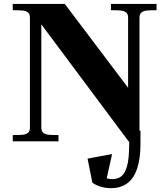

<svg xmlns="http://www.w3.org/2000/svg" viewBox="-20 -720 842 978"><path d="M450.5 210.5 492 161.5Q496.5 172.5 512.2 182.5Q528 192.5 552 192.5Q580 192.5 598.8 177.5Q617.5 162.5 627.8 123.8Q638 85 638 15.5V-54.5H695.5V12.5Q695.5 88.5 678.5 138.8Q661.5 189 628 213.8Q594.5 238.5 545 238.5Q517.5 238.5 492 230.5Q466.5 222.5 450.5 210.5ZM426 88 551 64.5 522.5 193.5 450.5 210.5ZM132.5 -70.5V-629.5Q132.5 -648 122.8 -656.2Q113 -664.5 96.2 -666.2Q79.5 -668 45 -668V-700H310L632.5 -273V-629.5Q632.5 -648 622.8 -656.2Q613 -664.5 596.2 -666.2Q579.5 -668 545 -668V-700H777.5V-668Q743 -668 726.5 -666.2Q710 -664.5 700.2 -656.2Q690.5 -648 690.5 -629.5V0H635L190.5 -596V-70.5Q190.5 -52 200.2 -43.8Q210 -35.5 226.8 -33.8Q243.5 -32 278 -32V0H45V-32Q79.5 -32 96.2 -33.8Q113 -35.5 122.8 -43.8Q132.5 -52 132.5 -70.5Z"/></svg>

Font: Didactic
Style: Regular
Weight: 400
Designer: Tyler Finck
Foundry: Etcetera Type Co
Version: Version 3.007;FEAKit 1.0